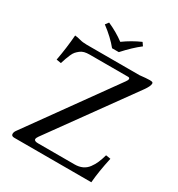

<svg xmlns="http://www.w3.org/2000/svg" viewBox="-190 -937 984 1061"><g transform="rotate(30 302.0 -406.5)"><path d="M280.3 -698.7Q242.2 -746.1 179.7 -793L195.3 -813.5Q253.9 -787.6 301.8 -752Q352.1 -788.6 408.7 -813.5L422.9 -793Q375.5 -756.8 323.2 -698.7ZM551.3 0H59.6Q40.5 0 40.5 -14.6Q40.5 -26.4 49.3 -38.1L437.5 -578.6Q446.3 -590.3 446.3 -598.1Q446.3 -606.4 435.5 -606.4H190.4Q171.9 -606.4 157.5 -602.8Q143.1 -599.1 132.1 -590.3Q121.1 -581.5 113.3 -572.8Q105.5 -564 98.4 -547.6Q91.3 -531.2 87.2 -519.5Q83 -507.8 76.2 -486.3L46.4 -491.2Q62 -574.7 68.4 -657.7Q84 -656.7 103.8 -651.1Q123.5 -645.5 149.4 -645.5H485.4Q529.3 -650.4 548.3 -650.4Q562 -650.4 566.2 -647.9Q570.3 -645.5 570.3 -639.6Q570.3 -623.5 546.9 -590.8L172.4 -71.8Q163.6 -59.6 163.6 -51.8Q163.6 -39.1 189 -39.1H421.9Q449.2 -39.1 470.5 -48.8Q491.7 -58.6 506.1 -77.9Q520.5 -97.2 529.8 -118.7Q539.1 -140.1 547.4 -169.9L577.6 -165Q556.6 -68.4 551.3 0Z"/></g></svg>

Font: Libertinage
Style: f
Weight: 400
Designer: OSP
Foundry: OSP
Version: Version 1.0; 2008; OFL relea